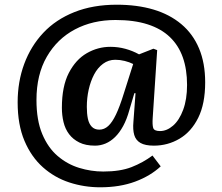

<svg xmlns="http://www.w3.org/2000/svg" viewBox="-20 -603 944 816"><path d="M406 193Q338 193 275 172.5Q212 152 162.5 108Q113 64 84 -4.5Q55 -73 55 -168Q55 -256 83 -331.5Q111 -407 164 -463.5Q217 -520 296 -551.5Q375 -583 476 -583Q563 -583 632 -562.5Q701 -542 750.5 -500.5Q800 -459 826 -397Q852 -335 852 -253Q852 -162 822.5 -102.5Q793 -43 743 -13.5Q693 16 634 16Q597 16 577 4.5Q557 -7 550.5 -29.5Q544 -52 547 -85L556 -207H551L530 -136Q519 -96 503.5 -67.5Q488 -39 469 -20.5Q450 -2 428.5 7Q407 16 384 16Q344 16 317 2.5Q290 -11 273.5 -33Q257 -55 250 -84Q243 -113 243 -145Q243 -236 272.5 -293Q302 -350 349 -377Q396 -404 449 -404Q482 -404 513 -395.5Q544 -387 571 -372L632 -396L648 -390L629 -102Q627 -73 631 -59.5Q635 -46 660 -46Q689 -46 715.5 -69Q742 -92 758.5 -136.5Q775 -181 775 -242Q775 -308 757 -359Q739 -410 702 -445.5Q665 -481 607.5 -499.5Q550 -518 471 -518Q374 -518 298.5 -478Q223 -438 179 -362Q135 -286 135 -178Q135 -92 159.5 -33.5Q184 25 225 60Q266 95 316.5 110.5Q367 126 419 126Q491 126 539.5 107Q588 88 628 58L663 104Q619 145 554 169Q489 193 406 193ZM402 -52Q423 -52 440 -67.5Q457 -83 473 -116.5Q489 -150 506 -205L546 -331Q530 -339 510 -344Q490 -349 470 -349Q441 -349 418 -332Q395 -315 380 -286.5Q365 -258 357 -222.5Q349 -187 349 -149Q349 -120 353.5 -98.5Q358 -77 370 -64.5Q382 -52 402 -52Z"/></svg>

Font: Literata 18pt SemiBold
Style: Regular
Weight: 600
Designer: Latin by Veronika Burian and Jose Scaglione. Greek by Irene Vlachou. Cyrillic by Vera Evstafieva.
Foundry: TypeTogether
Version: Version 3.103;gftools[0.9.29]